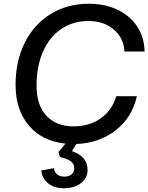

<svg xmlns="http://www.w3.org/2000/svg" viewBox="-20 -758 791 1024"><path d="M200 151 268 139Q270 160 284.5 172Q299 184 323 184Q347 184 361.5 172Q376 160 376 140Q376 116 358 102.5Q340 89 300 79L292 53L329 8Q204 -5 133.5 -89Q63 -173 63 -305Q63 -433 112.5 -531Q162 -629 250.5 -683.5Q339 -738 453 -738Q540 -738 607 -706Q674 -674 712 -616Q750 -558 751 -483H644Q640 -555 587 -600.5Q534 -646 452 -646Q369 -646 306 -603Q243 -560 209 -482Q175 -404 175 -302Q175 -196 228 -140Q281 -84 371 -84Q457 -84 517.5 -127Q578 -170 600 -245H710Q685 -132 597.5 -63.5Q510 5 387 10L364 48Q447 77 447 147Q447 192 411.5 219Q376 246 321 246Q270 246 237.5 220.5Q205 195 200 151Z"/></svg>

Font: Mona Sans Medium
Style: Italic
Weight: 500
Italic angle: -11.7°
Designer: Deni Anggara
Foundry: GitHub
Version: Version 2.000